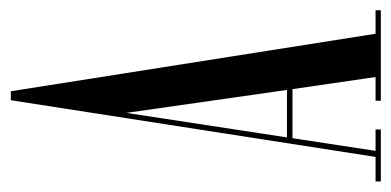

<svg xmlns="http://www.w3.org/2000/svg" viewBox="-210 -533 742 364"><g transform="rotate(-90 161.0 -351.0)"><path d="M-1 0V-10H45.5L153 -701.5H170L279 -10H323.5V0H152V-10H197L174 -167.5H81L57 -10H97.5V0ZM82.5 -178H172.5L129 -482.5Z"/></g></svg>

Font: Imbue 100pt
Style: Regular
Weight: 400
Designer: Tyler Finck
Foundry: Etcetera Type Company
Version: Version 1.102; ttfautohint (v1.8.3)